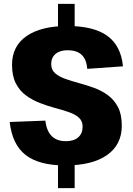

<svg xmlns="http://www.w3.org/2000/svg" viewBox="-20 -845 685 990"><path d="M279 -39H365V125H279ZM279 -825H365V-658H279ZM316 8Q181 8 112 -46Q43 -100 30 -216L214 -223Q220 -170 246.5 -143.5Q273 -117 320 -117Q361 -117 383.5 -137Q406 -157 406 -192Q406 -221 386.5 -238.5Q367 -256 334.5 -267Q302 -278 263 -288.5Q224 -299 185.5 -314Q147 -329 114.5 -352.5Q82 -376 62 -414.5Q42 -453 42 -511Q42 -607 117 -659Q192 -711 328 -711Q463 -711 533.5 -660Q604 -609 614 -503L430 -490Q426 -539 401 -562.5Q376 -586 328 -586Q289 -586 266.5 -567Q244 -548 244 -515Q244 -485 264 -467.5Q284 -450 316.5 -438.5Q349 -427 387.5 -416.5Q426 -406 465 -392Q504 -378 536.5 -354Q569 -330 588.5 -292.5Q608 -255 608 -197Q608 -99 532 -45.5Q456 8 316 8Z"/></svg>

Font: Pathway Extreme SemiCondensed ExtraBold
Style: Regular
Weight: 800
Width: 4
Version: Version 1.001;gftools[0.9.26]